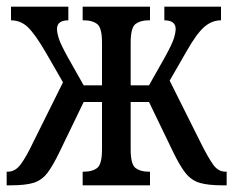

<svg xmlns="http://www.w3.org/2000/svg" viewBox="-20 -556 700 576"><path d="M0 0V-41H4Q26 -41 42.5 -63.5Q59 -86 78 -126L169 -309L116 -401Q85 -454 63.5 -474.5Q42 -495 13 -495V-536H185V-495Q151 -495 151 -469Q151 -458 156.5 -440.5Q162 -423 183 -385L231 -300H286V-428Q286 -473 271.5 -484Q257 -495 233 -495H228V-536H430V-495H425Q401 -495 386.5 -484Q372 -473 372 -428V-300H427L475 -385Q496 -423 501.5 -440.5Q507 -458 507 -469Q507 -495 473 -495V-536H643V-495Q615 -495 592 -474.5Q569 -454 539 -401L489 -314L583 -126Q603 -86 618.5 -63.5Q634 -41 656 -41H660V0H648Q604 0 579 -7.5Q554 -15 536.5 -37Q519 -59 498 -103L427 -250H372V-108Q372 -63 386.5 -52Q401 -41 425 -41H430V0H228V-41H233Q257 -41 271.5 -52Q286 -63 286 -108V-250H231L160 -103Q139 -59 122 -37Q105 -15 80.5 -7.5Q56 0 12 0Z"/></svg>

Font: Noto Serif ExtraCondensed
Style: Regular
Weight: 400
Width: 2
Designer: Monotype Design Team
Foundry: Monotype Imaging Inc.
Version: Version 2.015